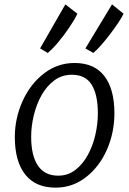

<svg xmlns="http://www.w3.org/2000/svg" viewBox="-20 -853 594 881"><path d="M235 8Q143 8 95.5 -52.5Q48 -113 48 -224Q48 -310.5 84 -390Q119.5 -468 181.8 -516Q244 -564 322 -564Q413 -564 459 -504Q505 -444 505 -333Q505 -245.5 471 -167Q436.5 -88.5 374.8 -40.2Q313 8 235 8ZM247 -47Q291.5 -47 325.2 -72.8Q359 -98.5 382.2 -140.5Q405.5 -182.5 417.2 -233Q429 -283.5 429 -333Q429 -418 400.8 -464Q372.5 -510 310 -510Q264 -510 229 -484Q194 -458 170.5 -415.8Q147 -373.5 135 -323.5Q123 -273.5 123 -225Q123 -139 154 -93Q185 -47 247 -47ZM408 -610 372 -631 494 -833 547 -790Q539.5 -774 522.8 -748.8Q506 -723.5 485 -696Q464 -668.5 443.5 -645.2Q423 -622 408 -610ZM199 -610 164 -631 280 -833 335 -790Q321.5 -761.5 297.5 -726.2Q273.5 -691 247 -659.2Q220.5 -627.5 199 -610Z"/></svg>

Font: Merriweather Sans Light
Style: Italic
Weight: 300
Italic angle: -7.5°
Designer: Eben Sorkin
Foundry: Eben Sorkin
Version: Version 2.001; ttfautohint (v1.8.3)